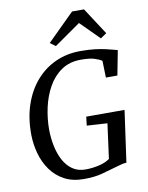

<svg xmlns="http://www.w3.org/2000/svg" viewBox="-105 -1068 888 1151"><g transform="rotate(-10 339.0 -493.0)"><path d="M311 8Q242.7 8 192.8 -18.7Q143 -45.5 110.8 -90.6Q78.6 -135.6 62.8 -191.6Q47 -247.6 46 -306Q44.7 -407.2 72.3 -489.2Q99.9 -571.2 150.8 -629.9Q201.7 -688.5 270.8 -719.9Q340 -751.3 422.1 -751.3Q475.2 -751.3 513.1 -746.5Q551 -741.6 577.5 -735.3Q604 -729 622.5 -724Q628.3 -722.5 633.7 -721Q639.2 -719.5 644.9 -718L615.9 -568.2H546.1L543.2 -670.8Q524.2 -683 495.9 -691.4Q467.7 -699.8 416.6 -699.8Q347.5 -699.8 298.1 -666.1Q248.6 -632.4 217.3 -576.5Q185.9 -520.5 171.1 -452.9Q156.3 -385.2 156.6 -317.1Q157.3 -265.9 167.5 -217.6Q177.6 -169.3 198.5 -130.7Q219.5 -92 252.2 -69.4Q284.9 -46.8 330.6 -46.8Q370.7 -46.8 412 -56.1Q453.3 -65.4 479.1 -84.6L507.6 -296.7L383 -304.3L389.2 -357.9H622.5L578.5 -44.2Q564.1 -44.2 545.9 -39.2Q527.7 -34.2 506.8 -28.2Q468.6 -17.2 422.9 -4.6Q377.2 8 311 8ZM250.4 -830.6 415.1 -993.6H487.7L594.2 -829.9L557.3 -804.7Q529.2 -833.1 500.7 -861.7Q472.2 -890.2 443.6 -918.3Q403.4 -890.2 363.6 -862.2Q323.9 -834.2 283.7 -806.1Z"/></g></svg>

Font: Merriweather Light
Style: Italic
Weight: 300
Italic angle: -7.8°
Designer: Eben Sorkin
Foundry: Eben Sorkin
Version: Version 2.101